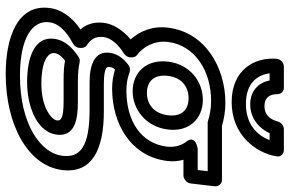

<svg xmlns="http://www.w3.org/2000/svg" viewBox="-191 -582 1015 673"><g transform="rotate(90 316.5 -245.5)"><path d="M116 72C107 142 183 167 268 167C357 167 444 130 452 63C460 0 399 -11 340 -11H266C237 -11 217 -13 199 -17C192 -19 185 -17 179 -13C144 10 120 38 116 72ZM166 72C167 61 173 49 193 34C212 38 234 39 260 39H334C398 39 404 50 402 63C400 80 359 117 274 117C187 117 164 90 166 72ZM58 89C61 61 84 32 133 6C142 1 147 -8 148 -16V-20C149 -29 145 -38 139 -42C119 -55 106 -72 110 -102C113 -127 137 -154 167 -172C175 -177 180 -185 181 -193V-197C182 -205 179 -214 173 -218C145 -239 121 -279 127 -327C139 -421 228 -478 334 -478C361 -478 385 -473 404 -467C406 -466 409 -466 411 -466H580L576 -431H502C502 -431 449 -425 478 -389C489 -375 497 -351 494 -323C483 -232 404 -181 297 -181C277 -181 254 -184 234 -192C226 -195 216 -194 209 -189C189 -174 169 -154 165 -122C159 -72 202 -52 269 -52H365C493 -52 534 -20 526 44C517 118 418 192 245 192C116 192 50 150 58 89ZM8 89C-6 200 110 242 239 242C418 242 561 164 576 44C589 -62 502 -102 371 -102H275C210 -102 214 -116 215 -122C216 -132 218 -135 224 -141C246 -134 270 -131 291 -131C413 -131 528 -196 544 -323C547 -344 545 -363 540 -381H595C606 -381 621 -391 623 -406L633 -491C634 -502 626 -516 611 -516H421C398 -523 371 -528 340 -528C219 -528 93 -459 77 -327C70 -272 90 -227 118 -196C92 -174 65 -141 60 -102C56 -68 65 -41 83 -20C42 8 13 45 8 89ZM300 -203C365 -203 425 -251 434 -327C443 -401 396 -449 330 -449C265 -449 205 -403 196 -327C187 -251 234 -203 300 -203ZM306 -253C266 -253 240 -277 246 -327C252 -375 284 -399 324 -399C364 -399 390 -375 384 -327C378 -277 345 -253 306 -253ZM344 -600C272 -600 243 -639 237 -683H262C269 -646 297 -615 346 -615C396 -615 431 -648 447 -683H471C454 -638 415 -600 344 -600ZM338 -550C450 -550 515 -631 528 -707C531 -723 519 -733 506 -733H433C421 -733 409 -724 406 -712C398 -683 382 -665 352 -665C322 -665 310 -683 310 -711C310 -722 301 -733 288 -733H214C198 -733 187 -720 186 -707C180 -630 225 -550 338 -550Z"/></g></svg>

Font: Falling Sky
Style: ExtOuObl
Weight: 400
Designer: Paul D. Hunt
Foundry: Adobe Systems Incorporated
Version: Version 1.02